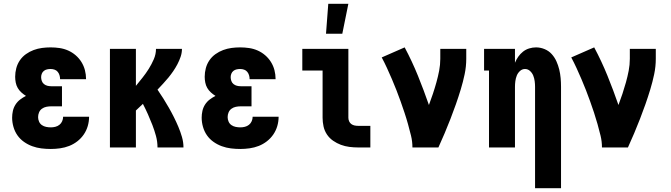

<svg xmlns="http://www.w3.org/2000/svg" viewBox="-20 -778 3540 1013"><path d="M248 8Q223 8 198.5 5Q174 2 150.5 -6.5Q127 -15 106.5 -29.5Q86 -44 72 -64Q58 -84 51 -108.5Q44 -133 44 -157Q44 -175 48 -193Q52 -211 62 -226.5Q72 -242 86.5 -253Q101 -264 117 -272Q104 -280 92.5 -290.5Q81 -301 73.5 -314Q66 -327 63 -342.5Q60 -358 60 -373Q60 -396 66 -418.5Q72 -441 85 -460Q98 -479 117 -492.5Q136 -506 157.5 -514Q179 -522 201.5 -525Q224 -528 247 -528Q271 -528 294.5 -524.5Q318 -521 339.5 -511.5Q361 -502 379 -486.5Q397 -471 409.5 -451Q422 -431 428 -408Q434 -385 434 -361V-360H297Q297 -371 294 -381Q291 -391 284.5 -399Q278 -407 268 -410.5Q258 -414 247 -414Q238 -414 228.5 -412Q219 -410 211.5 -404Q204 -398 200.5 -389Q197 -380 197 -371Q197 -361 200.5 -351Q204 -341 212 -334.5Q220 -328 230 -325.5Q240 -323 250 -323H307V-217H250Q237 -217 224.5 -214.5Q212 -212 201.5 -204.5Q191 -197 186 -185Q181 -173 181 -160Q181 -148 186 -136.5Q191 -125 201 -118Q211 -111 223.5 -108.5Q236 -106 248 -106Q260 -106 272 -109Q284 -112 293.5 -119.5Q303 -127 308 -138.5Q313 -150 313 -162H450Q450 -137 443 -113Q436 -89 422 -68.5Q408 -48 388 -32.5Q368 -17 345 -8Q322 1 297 4.5Q272 8 248 8Z M560 0V-520H697V-325Q715 -347 732.5 -369Q750 -391 765 -415Q780 -439 791.5 -465.5Q803 -492 803 -520H940Q940 -499 933 -478.5Q926 -458 916 -439Q906 -420 894 -402.5Q882 -385 868.5 -368.5Q855 -352 840.5 -336.5Q826 -321 811 -305Q827 -282 842 -258Q857 -234 871 -209.5Q885 -185 897.5 -160Q910 -135 921 -109Q932 -83 940 -55.5Q948 -28 948 0H811Q811 -31 803 -60.5Q795 -90 784 -118.5Q773 -147 760.5 -175Q748 -203 734 -230Q725 -221 715.5 -212.5Q706 -204 697 -195V0Z M1248 8Q1223 8 1198.5 5Q1174 2 1150.5 -6.5Q1127 -15 1106.5 -29.5Q1086 -44 1072 -64Q1058 -84 1051 -108.5Q1044 -133 1044 -157Q1044 -175 1048 -193Q1052 -211 1062 -226.5Q1072 -242 1086.5 -253Q1101 -264 1117 -272Q1104 -280 1092.5 -290.5Q1081 -301 1073.5 -314Q1066 -327 1063 -342.5Q1060 -358 1060 -373Q1060 -396 1066 -418.5Q1072 -441 1085 -460Q1098 -479 1117 -492.5Q1136 -506 1157.5 -514Q1179 -522 1201.5 -525Q1224 -528 1247 -528Q1271 -528 1294.5 -524.5Q1318 -521 1339.5 -511.5Q1361 -502 1379 -486.5Q1397 -471 1409.5 -451Q1422 -431 1428 -408Q1434 -385 1434 -361V-360H1297Q1297 -371 1294 -381Q1291 -391 1284.5 -399Q1278 -407 1268 -410.5Q1258 -414 1247 -414Q1238 -414 1228.5 -412Q1219 -410 1211.5 -404Q1204 -398 1200.5 -389Q1197 -380 1197 -371Q1197 -361 1200.5 -351Q1204 -341 1212 -334.5Q1220 -328 1230 -325.5Q1240 -323 1250 -323H1307V-217H1250Q1237 -217 1224.5 -214.5Q1212 -212 1201.5 -204.5Q1191 -197 1186 -185Q1181 -173 1181 -160Q1181 -148 1186 -136.5Q1191 -125 1201 -118Q1211 -111 1223.5 -108.5Q1236 -106 1248 -106Q1260 -106 1272 -109Q1284 -112 1293.5 -119.5Q1303 -127 1308 -138.5Q1313 -150 1313 -162H1450Q1450 -137 1443 -113Q1436 -89 1422 -68.5Q1408 -48 1388 -32.5Q1368 -17 1345 -8Q1322 1 1297 4.5Q1272 8 1248 8Z M1870 0Q1846 0 1823 -3Q1800 -6 1778.5 -14Q1757 -22 1737.5 -35.5Q1718 -49 1705 -68.5Q1692 -88 1687 -111Q1682 -134 1682 -157V-406H1575V-520H1818V-157Q1818 -147 1822 -138Q1826 -129 1833.5 -123.5Q1841 -118 1850.5 -116Q1860 -114 1870 -114H1934V0ZM1700 -600 1712 -758H1818L1786 -600Z M2156 0Q2156 -32 2148.5 -62.5Q2141 -93 2132.5 -123.5Q2124 -154 2114 -184Q2104 -214 2093.5 -243.5Q2083 -273 2071.5 -302.5Q2060 -332 2047.5 -361Q2035 -390 2022 -418.5Q2009 -447 1994 -475L2115 -528Q2154 -455 2185 -378.5Q2216 -302 2243 -224Q2254 -253 2264 -283Q2274 -313 2282.5 -343.5Q2291 -374 2297 -405Q2303 -436 2303 -468V-520H2440V-468Q2440 -427 2431.5 -386.5Q2423 -346 2411 -306.5Q2399 -267 2385.5 -228.5Q2372 -190 2357 -151.5Q2342 -113 2326 -75Q2310 -37 2293 0Z M2803 215V-320Q2803 -335 2801 -350Q2799 -365 2793.5 -379Q2788 -393 2776.5 -403.5Q2765 -414 2750 -414Q2735 -414 2723.5 -403.5Q2712 -393 2706.5 -379Q2701 -365 2699 -350Q2697 -335 2697 -320V0H2560V-406H2534V-520H2697V-447Q2704 -464 2714.5 -479Q2725 -494 2739.5 -505.5Q2754 -517 2772 -522.5Q2790 -528 2808 -528Q2831 -528 2853 -519Q2875 -510 2890.5 -493Q2906 -476 2915.5 -455Q2925 -434 2930.5 -411.5Q2936 -389 2938 -366Q2940 -343 2940 -320V215Z M3156 0Q3156 -32 3148.5 -62.5Q3141 -93 3132.5 -123.5Q3124 -154 3114 -184Q3104 -214 3093.5 -243.5Q3083 -273 3071.5 -302.5Q3060 -332 3047.5 -361Q3035 -390 3022 -418.5Q3009 -447 2994 -475L3115 -528Q3154 -455 3185 -378.5Q3216 -302 3243 -224Q3254 -253 3264 -283Q3274 -313 3282.5 -343.5Q3291 -374 3297 -405Q3303 -436 3303 -468V-520H3440V-468Q3440 -427 3431.5 -386.5Q3423 -346 3411 -306.5Q3399 -267 3385.5 -228.5Q3372 -190 3357 -151.5Q3342 -113 3326 -75Q3310 -37 3293 0Z"/></svg>

Font: Iosevka Curly Slab Heavy
Style: Regular
Weight: 900
Monospace: yes
Designer: Belleve Invis
Foundry: Belleve Invis
Version: Version 22.1.2; ttfautohint (v1.8.4)